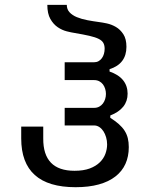

<svg xmlns="http://www.w3.org/2000/svg" viewBox="-20 -780 642 800"><path d="M294.9 0Q68.4 0 68.4 -203.1V-252.4H160.2V-203.1Q159.2 -68.4 290.5 -68.4Q328.1 -68.4 354 -78.1Q379.9 -87.9 396 -103.8Q412.1 -119.6 419.2 -139.2Q426.3 -158.7 426.3 -178.2Q426.3 -193.8 422.1 -208Q418 -222.2 410.9 -233.2Q403.8 -244.1 393.8 -250.7Q383.8 -257.3 372.1 -257.3H249.5V-330.6H372.1Q384.3 -330.6 393.6 -335.7Q402.8 -340.8 408.9 -348.9Q415 -356.9 418.2 -367.4Q421.4 -377.9 421.4 -388.7Q421.4 -399.4 418.2 -409.9Q415 -420.4 408.9 -428.5Q402.8 -436.5 393.6 -441.4Q384.3 -446.3 372.1 -446.3H249.5V-520.5H371.1Q382.3 -520.5 390.6 -525.1Q398.9 -529.8 404.5 -537.6Q410.2 -545.4 413.1 -555.7Q416 -565.9 416 -577.1Q416 -591.3 410.6 -601.1Q405.3 -610.8 391.4 -617.9Q377.4 -625 353 -630.6Q328.6 -636.2 291 -642.6Q277.8 -644.5 258.3 -649.4Q238.8 -654.3 220.7 -666.5Q202.6 -678.7 189.9 -700.9Q177.2 -723.1 177.2 -759.8H258.3Q258.3 -741.2 269.8 -728.8Q281.2 -716.3 300.3 -708.5Q319.3 -700.7 343.5 -696Q367.7 -691.4 393.1 -688Q405.8 -686.5 425.3 -682.4Q444.8 -678.2 462.9 -667.7Q481 -657.2 493.9 -637.5Q506.8 -617.7 506.8 -585Q506.8 -514.2 436.5 -491.7V-481.9Q474.6 -468.8 493.2 -445.3Q511.7 -421.9 511.7 -389.6Q511.7 -327.1 439.5 -298.8V-289.1Q460.4 -275.9 475.1 -262.9Q489.7 -250 499 -235.6Q508.3 -221.2 512.5 -204.3Q516.6 -187.5 516.6 -167Q516.6 -127.9 502.7 -97.2Q488.8 -66.4 460.9 -44.7Q433.1 -22.9 391.6 -11.5Q350.1 0 294.9 0Z"/></svg>

Font: Hack
Style: Regular
Weight: 400
Monospace: yes
Designer: Christopher Simpkins
Foundry: Christopher Simpkins
Version: Version 2.019; ttfautohint (v1.4.1) -l 4 -r 80 -G 350 -x 0 -